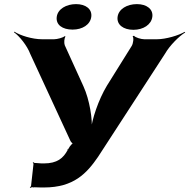

<svg xmlns="http://www.w3.org/2000/svg" viewBox="-20 -902 921 934"><path d="M179 10H194C339 10 402 -59 457 -139L783 -641C805 -680 852 -727 881 -744L878 -747C850 -730 787 -711 743 -711H682C666 -711 637 -720 632 -728L625 -726C632 -718 628 -691 621 -679L500 -485C459 -417 427 -321 422 -267H426C431 -321 416 -416 386 -482L295 -682C291 -692 292 -717 299 -724L294 -726C288 -719 258 -711 243 -711H185C136 -711 77 -730 50 -748L48 -745C74 -727 112 -680 127 -640L322 -218C323 -214 333 -202 338 -202L337 -206C333 -206 322 -193 320 -190L312 -177C312 -177 313 -175 313 -176H308L309 -172C288 -133 259 -107 193 -107H183C174 -108 164 -108 155 -109H149C147 -109 144 -112 143 -113L139 -110C140 -109 143 -107 143 -105L131 3C131 5 126 8 125 9L128 12C129 11 135 8 137 9H140L141 7L143 11L147 9C157 9 169 10 179 10ZM333 -758C381 -758 419 -782 424 -820C429 -857 398 -882 350 -882C302 -882 261 -858 256 -820C251 -781 284 -758 333 -758ZM629 -757C677 -757 716 -782 721 -820C726 -857 694 -882 646 -882C598 -882 557 -858 552 -820C547 -782 580 -757 629 -757Z"/></svg>

Font: Asimov
Style: EdgeWideIt
Weight: 500
Designer: Google
Version: Version 2.000980: 2014